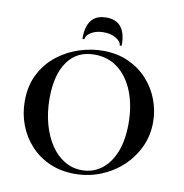

<svg xmlns="http://www.w3.org/2000/svg" viewBox="-88 -890 943 986"><g transform="rotate(10 383.0 -397.5)"><path d="M366 12Q294 12 235.5 -13.5Q177 -39 135.5 -84Q94 -129 71.5 -187.5Q49 -246 49 -312Q49 -393 80.5 -454Q112 -515 164 -555.5Q216 -596 278 -616Q340 -636 401 -636Q475 -636 533.5 -609.5Q592 -583 633 -538Q674 -493 695.5 -436Q717 -379 717 -319Q717 -249 689 -189Q661 -129 612.5 -84Q564 -39 500.5 -13.5Q437 12 366 12ZM399 -13Q455 -13 499 -45Q543 -77 568.5 -139Q594 -201 594 -290Q594 -382 566 -454Q538 -526 486 -567.5Q434 -609 361 -609Q270 -609 221 -540Q172 -471 172 -349Q172 -276 189 -214.5Q206 -153 236.5 -107.5Q267 -62 308.5 -37.5Q350 -13 399 -13ZM296 -680Q296 -677 290.5 -677Q285 -677 285 -681Q285 -807 388 -807Q490 -807 490 -681Q490 -677 484.5 -677Q479 -677 479 -680Q479 -697 452.5 -713.5Q426 -730 388 -730Q348 -730 322 -713.5Q296 -697 296 -680Z"/></g></svg>

Font: Cormorant Light
Style: Bold
Weight: 700
Version: Version 4.000